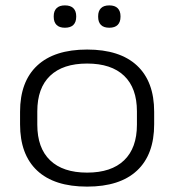

<svg xmlns="http://www.w3.org/2000/svg" viewBox="-20 -680 647 713"><path d="M303.5 13Q181.5 13 118 -46.5Q54.5 -106 54.5 -218.5V-265Q54.5 -377 118.2 -436.5Q182 -496 303.5 -496Q425 -496 488.8 -436.5Q552.5 -377 552.5 -265V-218.5Q552.5 -106 488.8 -46.5Q425 13 303.5 13ZM303.5 -39Q393.5 -39 441 -84.8Q488.5 -130.5 488.5 -217V-266.5Q488.5 -353 441 -398.5Q393.5 -444 303.5 -444Q213.5 -444 166 -398.5Q118.5 -353 118.5 -266.5V-217Q118.5 -130.5 166 -84.8Q213.5 -39 303.5 -39ZM221 -577Q200.5 -577 190 -587.5Q179.5 -598 179.5 -617.5V-620Q179.5 -639 190 -649.5Q200.5 -660 221 -660Q242 -660 252.5 -649.5Q263 -639 263 -620V-617.5Q263 -598 252.5 -587.5Q242 -577 221 -577ZM386 -577Q365 -577 354.8 -587.5Q344.5 -598 344.5 -617.5V-620Q344.5 -639 354.8 -649.5Q365 -660 386 -660Q406.5 -660 417 -649.5Q427.5 -639 427.5 -620V-617.5Q427.5 -598 417 -587.5Q406.5 -577 386 -577Z"/></svg>

Font: Anek Gujarati SemiExpanded Light
Style: Regular
Weight: 300
Width: 6
Designer: Mrunmayee Ghaisas (Gujarati), Yesha Goshar (Latin)
Foundry: Ek Type
Version: Version 1.003